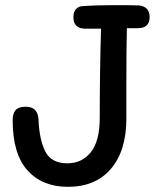

<svg xmlns="http://www.w3.org/2000/svg" viewBox="-20 -722 626 743"><path d="M559 -656Q559 -613 514 -613H471Q469 -533 469 -395V-263Q469 -139 409.5 -69Q350 1 243 1Q144 1 86.5 -62.5Q29 -126 29 -257Q29 -283 40.5 -296Q52 -309 79 -309Q127 -309 129 -259Q132 -183 155 -136.5Q178 -90 241 -90Q297 -90 331.5 -133Q366 -176 366 -266Q366 -446 371 -611H311Q264 -611 264 -656Q264 -675 273.5 -686Q283 -697 297 -698Q350 -702 414 -702Q497 -702 517 -701Q559 -697 559 -656Z"/></svg>

Font: Mali Medium
Style: Regular
Weight: 500
Version: Version 1.000; ttfautohint (v1.6)